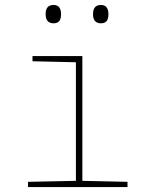

<svg xmlns="http://www.w3.org/2000/svg" viewBox="-20 -754 603 774"><path d="M196 -660C222 -660 226 -679 226 -697C226 -716 220 -734 196 -734C170 -734 164 -716 164 -697C164 -677 171 -660 196 -660ZM387 -660C413 -660 417 -679 417 -697C417 -716 411 -734 387 -734C361 -734 355 -716 355 -697C355 -677 362 -660 387 -660ZM93 0H494V-21L312 -25V-528H111V-507L286 -503V-25L93 -21Z"/></svg>

Font: Noto Sans Mono SemiCondensed Thin
Style: Regular
Weight: 100
Width: 4
Designer: Monotype Design Team
Foundry: Monotype Imaging Inc.
Version: Version 2.014